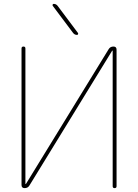

<svg xmlns="http://www.w3.org/2000/svg" viewBox="-20 -970 712 990"><path d="M107 0Q91 0 91 -16V-720Q91 -730 101 -730Q111 -730 111 -720V-22Q111 -21 112 -21Q114 -21 114 -22L540 -716Q548 -730 565 -730Q581 -730 581 -714V-10Q581 0 571 0Q561 0 561 -10V-708Q561 -709 560 -709Q558 -709 558 -708L132 -14Q124 0 107 0ZM357 -800 252 -940Q250 -943 251.5 -946.5Q253 -950 257 -950Q269 -950 277 -940L382 -800Q384 -797 382.5 -793.5Q381 -790 377 -790Q365 -790 357 -800Z"/></svg>

Font: Rounded Mplus 1c Thin
Style: Regular
Weight: 250
Version: Version 1.059.20150529